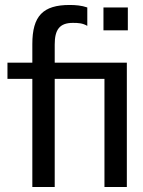

<svg xmlns="http://www.w3.org/2000/svg" viewBox="-20 -752 574 772"><path d="M110 0H200V-435H400V0H490V-500H200V-573C200 -632 219 -660 273 -660C295 -660 312 -659 331 -648V-722C308 -730 284 -732 260 -732C153 -732 110 -688 110 -575V-500H10V-435H110ZM396 -630H494V-722H396Z"/></svg>

Font: Perun
Style: Regular
Weight: 400
Foundry: Copyright (c) Stefan Peev, Context Ltd, 2016
Version: Version 1.089